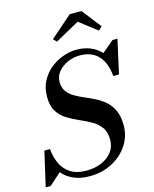

<svg xmlns="http://www.w3.org/2000/svg" viewBox="-180 -1075 948 1183"><g transform="rotate(-15 294.0 -484.0)"><path d="M416.5 -924.5 262 -839 241.5 -859.5 381.5 -982H456L552 -859.5L529.5 -837.5ZM-6 10H-37.5L13 -210.5H49Q53 -161 72 -118.5Q91 -76 130.2 -50Q169.5 -24 234 -24Q285.5 -24 328.2 -41.8Q371 -59.5 396.5 -92.5Q422 -125.5 422 -171Q422 -220.5 399.8 -250.8Q377.5 -281 342.5 -300.5Q307.5 -320 268 -337Q228.5 -354 193.5 -376Q158.5 -398 136.5 -433Q114.5 -468 114.5 -525Q114.5 -583 138 -627Q161.5 -671 199 -700.5Q236.5 -730 280 -745Q323.5 -760 363.5 -760Q413.5 -760 453 -743.5Q492.5 -727 520 -697L595 -760H626.5L578.5 -544.5H542Q536 -626.5 494 -673.5Q452 -720.5 374 -720.5Q335 -720.5 298 -704.5Q261 -688.5 237 -660.2Q213 -632 213 -595Q213 -558 230 -534.2Q247 -510.5 274.8 -494Q302.5 -477.5 336 -463.5Q369.5 -449.5 402.8 -432.5Q436 -415.5 463.8 -391Q491.5 -366.5 508.5 -328.8Q525.5 -291 525.5 -235Q525.5 -165 487.8 -108.5Q450 -52 386.2 -18.8Q322.5 14.5 244.5 14.5Q183.5 14.5 140.5 -5Q97.5 -24.5 70 -57.5Z"/></g></svg>

Font: Bodoni* 06pt Medium
Style: Italic
Weight: 500
Italic angle: -13°
Version: Version 2.3